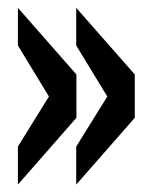

<svg xmlns="http://www.w3.org/2000/svg" viewBox="-20 -472 370 498"><path d="M329.6 -166.5 177.7 6.8V-91.8L258.3 -221.7L177.7 -354V-451.7L329.6 -278.8ZM178.2 -166.5 26.4 6.8V-91.8L106.9 -221.7L26.4 -354V-451.7L178.2 -278.8Z"/></svg>

Font: Keraleeyam
Style: Regular
Weight: 400
Designer: Hussain K. H.
Foundry: Swathanthra Malayalam Computing(SMC) http://smc.org.in
Version: Version 3.0.0+20221109